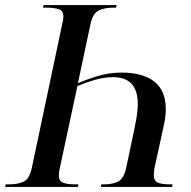

<svg xmlns="http://www.w3.org/2000/svg" viewBox="-36 -734 752 754"><path d="M422 -714 420 -704H409Q374 -704 351 -692.5Q328 -681 319 -638L270 -407Q298 -420 345 -434.5Q392 -449 441 -449Q524 -449 569.5 -414Q615 -379 615 -305Q615 -280 609.5 -252.5Q604 -225 599 -203L573 -85Q570 -72 569 -62.5Q568 -53 568 -47Q568 -24 583.5 -17Q599 -10 631 -10H642L640 0H360L362 -10H373Q408 -10 429.5 -22Q451 -34 460 -77L491 -224Q495 -242 500 -271Q505 -300 505 -326Q505 -431 408 -431Q373 -431 335.5 -420Q298 -409 268 -396L200 -79Q195 -59 195 -45Q195 -24 211 -17Q227 -10 259 -10H272L270 0H-16L-14 -10H-1Q35 -10 57.5 -21Q80 -32 89 -75L208 -638Q213 -657 213 -669Q213 -691 195.5 -697.5Q178 -704 145 -704H133L135 -714Z"/></svg>

Font: Noto Serif Display SemiCondensed Medium
Style: Italic
Weight: 500
Width: 4
Italic angle: -12°
Designer: Monotype Design Team
Foundry: Monotype Imaging Inc.
Version: Version 2.009